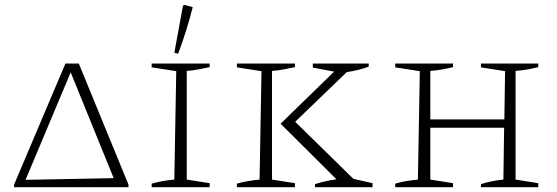

<svg xmlns="http://www.w3.org/2000/svg" viewBox="-20 -784 2333 804"><path d="M310 -518 518 -11V0H39V-11L254 -518ZM87 -31 456 -38 276 -481Z M615 0V-15Q639 -22 663 -26Q687 -30 710 -32L718 -486L615 -502V-518H858V-503Q838 -499 814 -494Q790 -489 762 -487V-32L858 -17V0ZM726 -559 710 -563 746 -759 751 -764 787 -754Q762 -655 726 -559Z M972 0V-15Q996 -22 1020 -26Q1044 -30 1067 -32L1075 -486L972 -502V-518H1215V-503Q1195 -499 1171 -494Q1147 -489 1119 -487V-32L1215 -17V0ZM1299 0V-13Q1342 -27 1389 -33L1155 -266L1379 -484L1290 -501V-518H1524V-505Q1503 -497 1480.5 -491.5Q1458 -486 1432 -482L1216 -274L1460 -35L1540 -17V0Z M1635 0V-15Q1659 -22 1683 -26Q1707 -30 1730 -32L1738 -486L1635 -502V-518H1877V-503Q1857 -498 1833 -493.5Q1809 -489 1782 -487V-284H2092L2095 -486L1994 -502V-518H2234V-503Q2215 -498 2190 -493.5Q2165 -489 2139 -487V-32L2234 -17V0H1994V-13Q2041 -28 2088 -32L2091 -249H1782V-32L1877 -17V0Z"/></svg>

Font: Piazzolla SC ExtraLight
Style: Regular
Weight: 200
Designer: Juan Pablo del Peral
Foundry: Huerta Tipografica
Version: Version 1.330